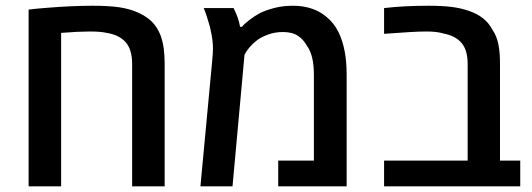

<svg xmlns="http://www.w3.org/2000/svg" viewBox="-20 -661 1888 681"><path d="M81.5 0V-627Q92.8 -628.4 108.9 -630.1Q125 -631.8 146.5 -633.3Q235.8 -640.6 308.1 -640.6Q365.2 -640.6 402.3 -635.3Q439.5 -629.9 468.8 -616.7Q499 -603.5 518.6 -584.2Q538.1 -564.9 549.8 -534.7Q557.6 -512.7 560.8 -488.5Q564 -464.4 564 -433.6V0H448.7V-433.6Q448.7 -484.9 426 -511Q403.3 -537.1 358.4 -544.4Q336.4 -549.3 298.3 -549.3Q279.3 -549.3 253.7 -548.1Q228 -546.9 196.8 -544.4V0Z M690.9 0 732.9 -448.2Q733.9 -460 734.6 -469.5Q735.4 -479 735.4 -488.3Q735.4 -518.1 727.5 -552.2Q726.1 -562.5 720 -581.3Q713.9 -600.1 711.4 -608.9Q709.5 -614.7 707.3 -620.6Q705.1 -626.5 702.6 -632.3H808.6Q826.7 -596.2 831.5 -565.9H838.4Q845.2 -575.2 864.5 -590.1Q883.8 -605 902.3 -614.7Q921.9 -624.5 952.4 -632.6Q982.9 -640.6 1019 -640.6Q1055.7 -640.6 1085.2 -630.6Q1114.7 -620.6 1136.2 -602.5Q1164.1 -580.6 1180.7 -546.9Q1209.5 -488.3 1209.5 -397V0H966.8V-91.3H1093.3V-397Q1093.3 -465.3 1068.4 -499Q1057.1 -520 1037.1 -533.7Q1017.1 -547.4 983.9 -547.4Q955.6 -547.4 931.9 -538.8Q908.2 -530.3 892.6 -519Q861.3 -495.1 847.2 -466.3L804.7 0Z M1342.3 0V-91.3H1638.7V-433.6Q1638.7 -482.9 1617.4 -508.3Q1596.2 -533.7 1553.7 -542Q1529.8 -549.3 1493.2 -549.3Q1466.8 -549.3 1430.9 -547.1Q1395 -544.9 1342.3 -541V-632.3Q1410.2 -640.6 1500.5 -640.6Q1547.4 -640.6 1581.3 -636.5Q1615.2 -632.3 1644 -622.1Q1702.1 -602.1 1725.6 -557.1Q1741.7 -533.7 1747.6 -504.6Q1753.4 -475.6 1753.4 -437.5V-91.3H1825.2V0Z"/></svg>

Font: Open Sans SemiBold
Style: Regular
Weight: 600
Designer: Monotype Design Team
Foundry: Monotype Imaging Inc.
Version: Version 3.003; ttfautohint (v1.8.4)